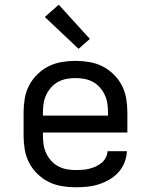

<svg xmlns="http://www.w3.org/2000/svg" viewBox="-20 -786 640 814"><path d="M300 8Q271 8 241.5 3Q212 -2 186 -15Q160 -28 138.5 -49Q117 -70 103.5 -96Q90 -122 85 -151.5Q80 -181 80 -210V-310Q80 -339 85 -368.5Q90 -398 103.5 -424Q117 -450 138.5 -471Q160 -492 186 -505Q212 -518 241.5 -523Q271 -528 300 -528Q329 -528 358.5 -523Q388 -518 414 -505Q440 -492 461.5 -471Q483 -450 496.5 -424Q510 -398 515 -368.5Q520 -339 520 -310V-224H162V-210Q162 -191 165 -172Q168 -153 176 -136Q184 -119 197 -104.5Q210 -90 227 -81Q244 -72 262.5 -68.5Q281 -65 300 -65Q315 -65 329.5 -66Q344 -67 358 -70.5Q372 -74 385.5 -80Q399 -86 410 -95Q421 -104 428 -117Q435 -130 436 -145H518Q517 -120 507.5 -96.5Q498 -73 481.5 -55Q465 -37 443.5 -24.5Q422 -12 398.5 -4.5Q375 3 350 5.5Q325 8 300 8ZM162 -296H438V-310Q438 -329 435 -348Q432 -367 424 -384Q416 -401 403 -415.5Q390 -430 373.5 -439Q357 -448 338 -451.5Q319 -455 300 -455Q281 -455 262 -451.5Q243 -448 226.5 -439Q210 -430 197 -415.5Q184 -401 176 -384Q168 -367 165 -348Q162 -329 162 -310ZM313 -579 170 -714 229 -766 361 -621Z"/></svg>

Font: Iosevka Extended
Style: Regular
Weight: 400
Width: 7
Monospace: yes
Designer: Belleve Invis
Foundry: Belleve Invis
Version: Version 32.5.0; ttfautohint (v1.8.4)